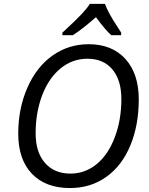

<svg xmlns="http://www.w3.org/2000/svg" viewBox="-20 -951 760 981"><path d="M689 -442.9Q689 -311.5 646 -207.8Q603 -104 522.9 -47.1Q442.9 9.8 337.9 9.8Q212.9 9.8 143.1 -63.2Q73.2 -136.2 73.2 -268.1Q73.2 -397 120.1 -503.4Q167 -609.9 248.8 -667.5Q330.6 -725.1 433.1 -725.1Q552.2 -725.1 620.6 -649.9Q689 -574.7 689 -442.9ZM426.8 -650.9Q350.1 -650.9 289.6 -601.6Q229 -552.2 195.6 -464.4Q162.1 -376.5 162.1 -270Q162.1 -172.9 210 -118.4Q257.8 -64 339.8 -64Q414.1 -64 472.9 -111.6Q531.7 -159.2 565.9 -248Q600.1 -336.9 600.1 -444.8Q600.1 -542 554.2 -596.4Q508.3 -650.9 426.8 -650.9ZM599.1 -771H548.8Q521 -794.4 470.2 -863.3Q404.8 -805.2 352.1 -771H298.8V-784.2Q369.6 -849.1 398.7 -880.6Q427.7 -912.1 439 -931.2H516.1Q534.2 -882.8 578.6 -816.4L599.1 -784.2Z"/></svg>

Font: CAA NEO Sans
Style: Italic
Weight: 400
Italic angle: -12°
Version: Version 1.10